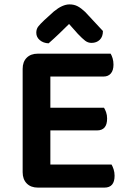

<svg xmlns="http://www.w3.org/2000/svg" viewBox="-20 -851 585 873"><path d="M152 2Q120 2 101.5 -17Q83 -36 83 -68V-538Q83 -570 101.5 -588.5Q120 -607 152 -607H483Q488 -599 492 -586Q496 -573 496 -557Q496 -531 484 -517Q472 -503 451 -503H209V-361H453Q458 -353 462.5 -340.5Q467 -328 467 -312Q467 -258 421 -258H209V-103H487Q492 -95 496.5 -81.5Q501 -68 501 -52Q501 2 455 2ZM294 -742Q274 -722 250 -699Q226 -676 201 -654Q177 -655 161 -668.5Q145 -682 145 -702Q145 -719 154 -730.5Q163 -742 181 -759L225 -799Q264 -831 296 -831Q317 -831 333 -822.5Q349 -814 367 -797L448 -710Q448 -684 433.5 -670Q419 -656 396 -656Q380 -656 367 -666Q354 -676 334 -697Z"/></svg>

Font: Baloo Paaji 2 SemiBold
Style: Regular
Weight: 600
Designer: Shuchita Grover, Noopur Datye and Ek Type
Foundry: Ek Type
Version: Version 1.640;hotconv 1.0.111;makeotfexe 2.5.65597; ttfautoh